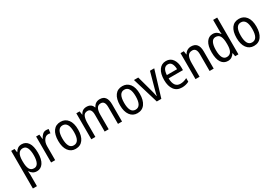

<svg xmlns="http://www.w3.org/2000/svg" viewBox="60 -1978 4912 3436"><g transform="rotate(-30 2515.5 -260.0)"><path d="M383 -269Q383 -171 356 -116.5Q329 -62 274 -62Q209 -62 182 -113.5Q155 -165 155 -267V-286Q155 -475 272 -475Q330 -475 356.5 -421Q383 -367 383 -269ZM155 -464H151L140 -537H71V240H155V10Q155 -7 153.5 -29Q152 -51 151 -70H155Q175 -35 209.5 -12.5Q244 10 292 10Q374 10 422 -62Q470 -134 470 -269Q470 -408 422 -477.5Q374 -547 290 -547Q242 -547 209.5 -525Q177 -503 155 -464Z M668 -442H664L653 -537H586V0H670V-283Q670 -363 705.5 -414Q741 -465 790 -465Q816 -465 837 -458L848 -540Q824 -547 797 -547Q753 -547 721 -517Q689 -487 668 -442Z M1095 -547Q995 -547 942 -474.5Q889 -402 889 -269Q889 -139 943.5 -64.5Q998 10 1092 10Q1193 10 1246.5 -65Q1300 -140 1300 -269Q1300 -404 1244 -475.5Q1188 -547 1095 -547ZM1094 -474Q1214 -474 1214 -269Q1214 -62 1094 -62Q1032 -62 1003.5 -116Q975 -170 975 -269Q975 -474 1094 -474Z M1767 -459H1761Q1732 -547 1631 -547Q1539 -547 1501 -464H1496L1485 -537H1417V0H1501V-280Q1501 -369 1523.5 -421.5Q1546 -474 1610 -474Q1693 -474 1693 -347V0H1776V-296Q1776 -383 1801 -428.5Q1826 -474 1885 -474Q1968 -474 1968 -345V0H2052V-355Q2052 -547 1905 -547Q1809 -547 1767 -459Z M2371 -547Q2271 -547 2218 -474.5Q2165 -402 2165 -269Q2165 -139 2219.5 -64.5Q2274 10 2368 10Q2469 10 2522.5 -65Q2576 -140 2576 -269Q2576 -404 2520 -475.5Q2464 -547 2371 -547ZM2370 -474Q2490 -474 2490 -269Q2490 -62 2370 -62Q2308 -62 2279.5 -116Q2251 -170 2251 -269Q2251 -474 2370 -474Z M2864 0 3027 -537H2939L2849 -209Q2840 -176 2831 -141.5Q2822 -107 2819 -86H2815Q2810 -114 2801.5 -151Q2793 -188 2784 -219L2697 -537H2608L2770 0Z M3075 -265Q3075 -139 3130 -64.5Q3185 10 3290 10Q3369 10 3435 -25V-99Q3366 -62 3297 -62Q3164 -62 3160 -252H3456V-307Q3456 -411 3408 -478.5Q3360 -546 3271 -546Q3180 -546 3127.5 -472.5Q3075 -399 3075 -265ZM3373 -319H3162Q3171 -477 3272 -477Q3324 -477 3348.5 -431.5Q3373 -386 3373 -319Z M3654 -464H3649L3638 -537H3570V0H3654V-279Q3654 -377 3680.5 -425.5Q3707 -474 3774 -474Q3861 -474 3861 -346V0H3946V-357Q3946 -547 3790 -547Q3747 -547 3710.5 -525.5Q3674 -504 3654 -464Z M4145 -267Q4145 -364 4172 -419Q4199 -474 4254 -474Q4320 -474 4347 -423Q4374 -372 4374 -270V-247Q4374 -61 4256 -61Q4145 -61 4145 -267ZM4373 -70H4378L4390 0H4457V-760H4373V-544Q4373 -529 4374.5 -507Q4376 -485 4378 -468H4373Q4352 -503 4318 -525Q4284 -547 4237 -547Q4155 -547 4107 -475.5Q4059 -404 4059 -268Q4059 -131 4106.5 -60.5Q4154 10 4238 10Q4286 10 4318.5 -12Q4351 -34 4373 -70Z M4780 -547Q4680 -547 4627 -474.5Q4574 -402 4574 -269Q4574 -139 4628.5 -64.5Q4683 10 4777 10Q4878 10 4931.5 -65Q4985 -140 4985 -269Q4985 -404 4929 -475.5Q4873 -547 4780 -547ZM4779 -474Q4899 -474 4899 -269Q4899 -62 4779 -62Q4717 -62 4688.5 -116Q4660 -170 4660 -269Q4660 -474 4779 -474Z"/></g></svg>

Font: Noto Sans Display SemiCondensed
Style: Regular
Weight: 400
Width: 4
Designer: Monotype Design team
Foundry: Monotype Imaging Inc.
Version: 1.000